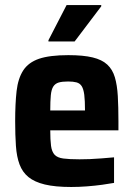

<svg xmlns="http://www.w3.org/2000/svg" viewBox="-20 -738 533 766"><path d="M264.2 8Q200.4 8 159 -1.9Q117.6 -11.9 93.5 -31.6Q69.5 -51.3 58 -82Q46.5 -112.7 43.5 -156Q40.5 -199.3 40.5 -254Q40.5 -324.6 46.2 -374.8Q52 -425.1 72.7 -457.1Q93.5 -489.1 135.9 -503.6Q178.4 -518 252.7 -518Q312.2 -518 349.6 -508.9Q386.9 -499.9 408 -480.3Q429.1 -460.7 438.3 -429.5Q447.5 -398.2 450 -354.5Q452.5 -310.7 452.5 -254.6V-218H180.5Q180.5 -179.8 183.6 -156.3Q186.7 -132.8 197.7 -120.8Q208.7 -108.8 232.6 -105.6Q256.5 -102.4 297.2 -102.4Q316 -102.4 337.9 -103.2Q359.8 -104 385 -106.1Q410.2 -108.1 435 -110.3V-8.3Q416 -4.9 387.8 -0.9Q359.7 3 327.2 5.5Q294.8 8 264.2 8ZM319.1 -281.9V-297.3Q319.1 -337 316.2 -359.9Q313.2 -382.8 306 -394.2Q298.8 -405.6 285.4 -409.3Q272.1 -412.9 251.6 -412.9Q228.2 -412.9 214.2 -408.8Q200.2 -404.6 192.5 -392.7Q184.9 -380.7 182.7 -357.6Q180.5 -334.4 180.5 -297.3H335.1ZM173.3 -572.6V-577.6L245.7 -717.8H383.9V-712.8L277.8 -572.6Z"/></svg>

Font: Saira Thin SemiCondensed
Style: Regular
Weight: 100
Width: 4
Version: Version 1.101